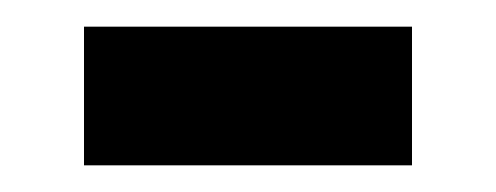

<svg xmlns="http://www.w3.org/2000/svg" viewBox="-20 -325 372 144"><path d="M43 -201V-305H289V-201Z"/></svg>

Font: Source Sans 3
Style: Bold
Weight: 700
Designer: Paul D. Hunt
Foundry: Adobe
Version: Version 3.052;hotconv 1.1.0;makeotfexe 2.6.0